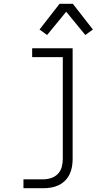

<svg xmlns="http://www.w3.org/2000/svg" viewBox="-20 -785 590 1015"><path d="M104 210V163H209Q230 163 251 156Q272 149 286.5 133.5Q301 118 306.5 97.5Q312 77 312 55V-483H150V-530H364V55Q364 76 360.5 96.5Q357 117 348 136Q339 155 324 170Q309 185 290 194Q271 203 250.5 206.5Q230 210 209 210ZM229 -600 189 -629 295 -765H365L471 -629L431 -600L330 -723Z"/></svg>

Font: Lode Dark Term
Style: Regular
Weight: 400
Monospace: yes
Designer: Belleve Invis
Foundry: Belleve Invis
Version: Version 29.2.0